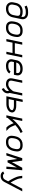

<svg xmlns="http://www.w3.org/2000/svg" viewBox="2548 -3272 904 6041"><g transform="rotate(90 3000.5 -252.0)"><path d="M338.4 -512.2H351.1Q456.5 -512.2 506.3 -469.2L510.3 -486.3Q513.2 -501 513.2 -514.6Q513.2 -542 501.2 -561.8Q489.3 -581.5 469.2 -591.6Q449.2 -601.6 428.7 -606Q408.2 -610.4 385.7 -610.4H374.5Q307.6 -610.4 272.9 -602.8Q238.3 -595.2 186 -572.8L156.7 -640.1Q215.8 -665.5 256.6 -674.6Q297.4 -683.6 374.5 -683.6H387.7Q481.9 -683.6 534.2 -635.5Q586.4 -587.4 586.4 -514.6Q586.4 -496.1 581.5 -471.7L525.4 -201.2Q504.9 -102.5 434.8 -45.2Q364.7 12.2 258.3 12.2H245.1Q158.2 12.2 103.8 -39.3Q49.3 -90.8 49.3 -170.4Q49.3 -189.9 54.2 -215.8L71.3 -298.8Q91.8 -397 161.9 -454.6Q231.9 -512.2 338.4 -512.2ZM142.6 -284.2 125.5 -201.2Q122.6 -188.5 122.6 -170.4Q122.6 -121.1 155.8 -91.1Q189 -61 245.1 -61H258.3Q340.8 -61 389.9 -102.8Q439 -144.5 454.1 -215.8L472.2 -305.2Q478 -335.4 478 -357.4Q478 -371.6 476.1 -381.3Q474.1 -391.1 466.8 -402.8Q459.5 -414.6 446.3 -421.9Q433.1 -429.2 408.9 -434.1Q384.8 -439 351.1 -439H338.4Q256.3 -439 206.8 -396.7Q157.2 -354.5 142.6 -284.2Z M957.5 -438.5H929.7Q849.1 -438.5 802 -392.1Q754.9 -345.7 738.3 -266.6L730.5 -227.5Q724.1 -197.3 724.1 -168.9Q724.1 -114.7 751.5 -87.9Q778.8 -61 836.9 -61H861.8Q944.8 -61 993.2 -109.9Q1041.5 -158.7 1058.6 -241.7L1066.9 -281.7Q1072.8 -311.5 1072.8 -335.9Q1072.8 -385.3 1046.4 -411.9Q1020 -438.5 957.5 -438.5ZM1146 -335.9Q1146 -305.2 1138.2 -267.1L1129.9 -227.1Q1107.4 -119.1 1039.8 -53.5Q972.2 12.2 861.8 12.2H836.9Q749.5 12.2 700.2 -35.2Q650.9 -82.5 650.9 -168.9Q650.9 -203.1 659.2 -242.2L667 -281.2Q681.2 -349.1 713.9 -399.9Q746.6 -450.7 802 -481.2Q857.4 -511.7 929.7 -511.7H957.5Q1005.9 -511.7 1043 -498Q1080.1 -484.4 1102.1 -460.2Q1124 -436 1135 -404.8Q1146 -373.5 1146 -335.9Z M1282.7 0H1208L1312 -499.5H1386.7L1338.4 -266.1H1663.1L1711.4 -499.5H1786.6L1682.6 0H1607.9L1647.9 -192.9H1322.8Z M2272.9 -310.5 2277.3 -329.1Q2279.8 -340.8 2279.8 -354.5Q2279.8 -378.4 2268.8 -395.8Q2257.8 -413.1 2238.5 -422.1Q2219.2 -431.2 2198 -435.1Q2176.8 -439 2151.4 -439H2139.2Q2106.4 -439 2076.9 -432.4Q2047.4 -425.8 2020.5 -411.4Q1993.7 -397 1974.6 -371.1Q1955.6 -345.2 1948.2 -310.5ZM1932.6 -237.3 1918.9 -171.9Q1917.5 -165.5 1917.5 -153.3Q1917.5 -115.2 1949 -88.1Q1980.5 -61 2045.4 -61H2057.6Q2116.2 -61 2162.4 -78.1Q2208.5 -95.2 2230 -131.8L2292.5 -94.7Q2261.7 -43 2200.9 -15.4Q2140.1 12.2 2057.6 12.2H2045.4Q1997.1 12.2 1958 -1.5Q1918.9 -15.1 1894.5 -38.6Q1870.1 -62 1857.2 -91.3Q1844.2 -120.6 1844.2 -153.3Q1844.2 -171.4 1847.7 -186.5L1877.4 -329.1Q1894.5 -410.6 1963.9 -461.4Q2033.2 -512.2 2139.2 -512.2H2151.4Q2247.6 -512.2 2300.3 -469Q2353 -425.8 2353 -354.5Q2353 -335 2348.6 -314.5L2332.5 -237.3Z M2520 -176.8Q2516.6 -159.7 2516.6 -143.6Q2516.6 -61 2630.4 -61H2643.6Q2675.3 -61 2713.1 -81.3Q2751 -101.6 2780.8 -130.1Q2810.5 -158.7 2832.3 -189.2Q2854 -219.7 2858.4 -240.7L2912.1 -499.5H2986.8L2904.8 -102.5Q2917.5 -73.7 2917.5 -39.1Q2917.5 -12.2 2909.9 12.5Q2902.3 37.1 2890.1 54.9Q2877.9 72.8 2863.3 88.4Q2848.6 104 2833.7 114.3Q2818.8 124.5 2806.6 131.8Q2794.4 139.2 2787.1 142.6L2779.3 145.5L2752.9 77.1Q2761.7 73.7 2773.9 66.2Q2786.1 58.6 2803.5 44.4Q2820.8 30.3 2832.5 8.1Q2844.2 -14.2 2844.2 -39.1Q2844.2 -62 2833.5 -81.1Q2790 -39.1 2740.7 -13.4Q2691.4 12.2 2643.6 12.2H2630.4Q2540.5 12.2 2491.9 -29.8Q2443.4 -71.8 2443.4 -143.6Q2443.4 -166 2448.7 -191.4L2512.2 -499.5H2586.9Z M3147.9 -310.5H3309.6Q3339.4 -310.5 3366.7 -306.9Q3394 -303.2 3421.6 -293.9Q3449.2 -284.7 3469.7 -270.8Q3490.2 -256.8 3503.9 -234.1Q3517.6 -211.4 3519.5 -183.1Q3519.5 -175.8 3517.1 -162.1L3513.2 -143.6Q3504.4 -102.1 3465.1 -68.6Q3425.8 -35.2 3371.3 -17.6Q3316.9 0 3260.3 0H3008.8L3114.7 -512.2H3189.9ZM3098.6 -73.2H3260.3Q3304.2 -73.2 3345.2 -86.2Q3386.2 -99.1 3411.9 -118.7Q3437.5 -138.2 3441.9 -158.2L3444.3 -169.4Q3446.3 -177.2 3446.3 -182.6Q3446.3 -206.1 3405.8 -221.7Q3365.2 -237.3 3309.6 -237.3H3132.8Z M3683.1 0H3608.4L3712.4 -499.5H3787.1L3722.2 -187.5L3759.8 -230.5Q3831.5 -312 3912.6 -378.4Q3993.7 -444.8 4051.3 -472.7L4132.3 -511.7L4164.6 -446.3L4086.4 -408.2Q4022.5 -377 3916.5 -284.2L3927.7 -249Q3939.9 -210.4 3968.5 -155.3Q3997.1 -100.1 4015.6 -82L4099.6 0H3994.6L3964.8 -29.3Q3937 -56.6 3904.1 -120.6Q3871.1 -184.6 3857.4 -228Q3839.4 -210 3814.5 -181.6L3691.9 -42.5Z M4558.1 -438.5H4530.3Q4449.7 -438.5 4402.6 -392.1Q4355.5 -345.7 4338.9 -266.6L4331.1 -227.5Q4324.7 -197.3 4324.7 -168.9Q4324.7 -114.7 4352.1 -87.9Q4379.4 -61 4437.5 -61H4462.4Q4545.4 -61 4593.8 -109.9Q4642.1 -158.7 4659.2 -241.7L4667.5 -281.7Q4673.3 -311.5 4673.3 -335.9Q4673.3 -385.3 4647 -411.9Q4620.6 -438.5 4558.1 -438.5ZM4746.6 -335.9Q4746.6 -305.2 4738.8 -267.1L4730.5 -227.1Q4708 -119.1 4640.4 -53.5Q4572.8 12.2 4462.4 12.2H4437.5Q4350.1 12.2 4300.8 -35.2Q4251.5 -82.5 4251.5 -168.9Q4251.5 -203.1 4259.8 -242.2L4267.6 -281.2Q4281.7 -349.1 4314.5 -399.9Q4347.2 -450.7 4402.6 -481.2Q4458 -511.7 4530.3 -511.7H4558.1Q4606.4 -511.7 4643.6 -498Q4680.7 -484.4 4702.6 -460.2Q4724.6 -436 4735.6 -404.8Q4746.6 -373.5 4746.6 -335.9Z M4872.1 0H4795.4L4958 -499.5H5033.7L5080.1 -172.9L5258.8 -499.5H5337.4L5295.9 0H5222.2L5250 -331.5L5088.9 -37.1H5024.9L4982.4 -339.4Z M5701.7 70.8Q5674.3 123 5628.9 151.6Q5583.5 180.2 5526.4 180.2H5512.2Q5461.9 180.2 5428.5 158.9Q5395 137.7 5380.9 109.9L5376 100.1L5440.4 65.9L5446.3 76.7Q5452.1 86.9 5469.7 96.9Q5487.3 106.9 5512.2 106.9H5526.4Q5600.6 106.9 5637.2 36.6L5687 -58.1Q5629.4 -139.6 5581.3 -241.5Q5533.2 -343.3 5525.9 -397.5L5512.2 -499.5H5585.9L5598.1 -407.2Q5603.5 -369.1 5640.6 -287.4Q5677.7 -205.6 5725.6 -131.8L5918.9 -499.5H6001.5Z"/></g></svg>

Font: Anka/Coder
Style: Italic
Weight: 400
Italic angle: -12°
Monospace: yes
Version: Version 001.100